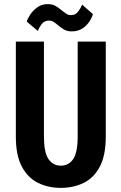

<svg xmlns="http://www.w3.org/2000/svg" viewBox="-20 -902 590 933"><path d="M275.5 11Q214.5 11 165 -13.2Q115.5 -37.5 86.2 -92.2Q57 -147 57 -238V-700H193.5V-239Q193.5 -162 215.2 -129.5Q237 -97 275.5 -97Q314.5 -97 336 -129.5Q357.5 -162 357.5 -239V-700H494V-238Q494 -147 465 -92.2Q436 -37.5 386.5 -13.2Q337 11 275.5 11ZM329 -749.5Q305.5 -749.5 289.8 -759.2Q274 -769 262 -779.5Q251.5 -788.5 241.2 -795.2Q231 -802 218.5 -802Q195 -802 181.8 -783.8Q168.5 -765.5 164 -751.5L110 -797Q113 -809.5 126 -829.8Q139 -850 160.8 -866Q182.5 -882 211.5 -882Q235 -882 251 -872.5Q267 -863 279.5 -852Q291 -842.5 301.5 -835.5Q312 -828.5 325.5 -828.5Q347.5 -828.5 360.8 -847Q374 -865.5 379 -879.5L431.5 -833.5Q428 -819.5 416 -799.8Q404 -780 382.2 -764.8Q360.5 -749.5 329 -749.5Z"/></svg>

Font: Trispace SemiCondensed SemiBold
Style: Regular
Weight: 600
Width: 4
Designer: Tyler Finck
Foundry: Etcetera Type Company
Version: Version 1.210; ttfautohint (v1.8.3)